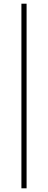

<svg xmlns="http://www.w3.org/2000/svg" viewBox="-20 -770 260 1040"><path d="M96 250V-750H124V250Z"/></svg>

Font: Source Sans 3 ExtraLight ExtraLight
Style: Regular
Weight: 250
Version: Version 3.052;hotconv 1.1.0;makeotfexe 2.6.0